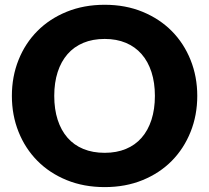

<svg xmlns="http://www.w3.org/2000/svg" viewBox="-20 -756 854 784"><path d="M785.5 -364.5Q785.5 -285.5 758.2 -217.5Q731 -149.5 681.5 -99.2Q632 -49 562.2 -20.5Q492.5 8 407.5 8Q322.5 8 252.5 -20.5Q182.5 -49 132.8 -99.2Q83 -149.5 55.8 -217.5Q28.5 -285.5 28.5 -364.5Q28.5 -443.5 55.8 -511.5Q83 -579.5 132.8 -629.5Q182.5 -679.5 252.5 -708Q322.5 -736.5 407.5 -736.5Q492.5 -736.5 562.2 -707.8Q632 -679 681.5 -629Q731 -579 758.2 -511Q785.5 -443 785.5 -364.5ZM612.5 -364.5Q612.5 -418.5 598.5 -461.8Q584.5 -505 558.2 -535Q532 -565 494 -581Q456 -597 407.5 -597Q358.5 -597 320.2 -581Q282 -565 255.8 -535Q229.5 -505 215.5 -461.8Q201.5 -418.5 201.5 -364.5Q201.5 -310 215.5 -266.8Q229.5 -223.5 255.8 -193.5Q282 -163.5 320.2 -147.8Q358.5 -132 407.5 -132Q456 -132 494 -147.8Q532 -163.5 558.2 -193.5Q584.5 -223.5 598.5 -266.8Q612.5 -310 612.5 -364.5Z"/></svg>

Font: Lato 2
Style: Regular
Weight: 900
Designer: Lukasz Dziedzic with Adam Twardoch and Botio Nikoltchev
Foundry: tyPoland Lukasz Dziedzic
Version: Version 2.015; 2015-08-06; http://www.latofonts.com/